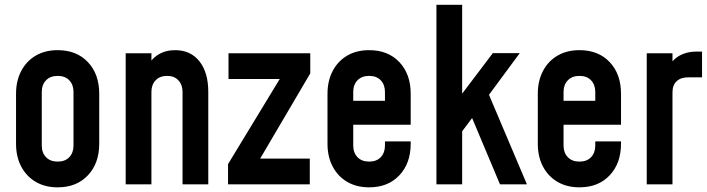

<svg xmlns="http://www.w3.org/2000/svg" viewBox="-20 -770 2954 802"><path d="M221 12.5Q168.5 12.5 129.5 -10.2Q90.5 -33 68.8 -74Q47 -115 47 -169.5V-378.5Q47 -432.5 68.8 -473.8Q90.5 -515 129.5 -537.8Q168.5 -560.5 221 -560.5Q300 -560.5 347.2 -510.5Q394.5 -460.5 394.5 -378.5V-169.5Q394.5 -88 347.2 -37.8Q300 12.5 221 12.5ZM221 -95Q252 -95 269.5 -113.5Q287 -132 287 -162V-386Q287 -416 269.5 -434.5Q252 -453 221 -453Q190 -453 172.2 -434.5Q154.5 -416 154.5 -386V-162Q154.5 -132 172.2 -113.5Q190 -95 221 -95Z M505 0V-547.5H612.5V-465.5L593 -487Q610.5 -523 641 -541.8Q671.5 -560.5 711.5 -560.5Q776 -560.5 813 -514Q850 -467.5 850 -386V0H742.5V-386Q742.5 -416 725.2 -434.5Q708 -453 678 -453Q647.5 -453 630 -434.5Q612.5 -416 612.5 -386V0Z M932.5 0V-84.5L1175.5 -484.5L1200.5 -440H934.5V-547.5H1276V-463.5L1040.5 -63L1014.5 -107.5H1274V0Z M1522 12.5Q1469.5 12.5 1430.5 -10.2Q1391.5 -33 1369.8 -74Q1348 -115 1348 -169.5V-378.5Q1348 -432.5 1369.8 -473.8Q1391.5 -515 1430.5 -537.8Q1469.5 -560.5 1522 -560.5Q1601 -560.5 1648.2 -510.5Q1695.5 -460.5 1695.5 -378.5V-249H1440V-349H1588V-386Q1588 -416 1570.5 -434.5Q1553 -453 1522 -453Q1491 -453 1473.2 -434.5Q1455.5 -416 1455.5 -386V-162Q1455.5 -132 1473.2 -113.5Q1491 -95 1522 -95Q1553 -95 1570.5 -113.5Q1588 -132 1588 -162V-179.5H1695.5V-169.5Q1695.5 -88 1648.2 -37.8Q1601 12.5 1522 12.5Z M2068.5 0 1952 -277 1901.5 -209.5V-367L2038.5 -548H2151L2022.5 -374L2181 0ZM1803 0V-750H1910.5V0Z M2400.5 12.5Q2348 12.5 2309 -10.2Q2270 -33 2248.2 -74Q2226.5 -115 2226.5 -169.5V-378.5Q2226.5 -432.5 2248.2 -473.8Q2270 -515 2309 -537.8Q2348 -560.5 2400.5 -560.5Q2479.5 -560.5 2526.8 -510.5Q2574 -460.5 2574 -378.5V-249H2318.5V-349H2466.5V-386Q2466.5 -416 2449 -434.5Q2431.5 -453 2400.5 -453Q2369.5 -453 2351.8 -434.5Q2334 -416 2334 -386V-162Q2334 -132 2351.8 -113.5Q2369.5 -95 2400.5 -95Q2431.5 -95 2449 -113.5Q2466.5 -132 2466.5 -162V-179.5H2574V-169.5Q2574 -88 2526.8 -37.8Q2479.5 12.5 2400.5 12.5Z M2681.5 0V-547.5H2789V-461.5L2769.5 -484.5Q2787 -519.5 2817.5 -537Q2848 -554.5 2888 -554.5H2912.5V-447H2854.5Q2824 -447 2806.5 -430.8Q2789 -414.5 2789 -384.5V0Z"/></svg>

Font: Mohave SemiBold
Style: Regular
Weight: 600
Designer: Gumpita Rahayu
Foundry: Tokotype
Version: Version 2.003